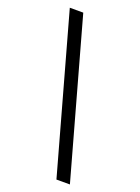

<svg xmlns="http://www.w3.org/2000/svg" viewBox="-171 -865 780 1072"><g transform="rotate(20 219.0 -328.5)"><path d="M50 -792H130L388 135H308Z"/></g></svg>

Font: Noto Sans Bengali UI SemiCondensed
Style: Regular
Weight: 400
Width: 4
Designer: Jelle Bosma - Monotype Design Team
Foundry: Monotype Imaging Inc.
Version: Version 2.003